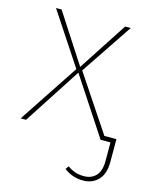

<svg xmlns="http://www.w3.org/2000/svg" viewBox="-109 -592 685 861"><g transform="rotate(15 233.5 -161.0)"><path d="M457 -21V86Q457 140 430 168.5Q403 197 359 197Q311 197 271 167L282 152Q298 164 316 170.5Q334 177 359 177Q393 177 414 155Q435 133 435 86V0H389L215 -265L43 0H18L202 -278L43 -519H69L216 -292L364 -519H390L229 -279L401 -21Z"/></g></svg>

Font: Fira Sans Thin
Style: Regular
Weight: 100
Designer: bBox Type GmbH & Carrois Corporate GbR & Edenspiekermann AG
Foundry: bBox Type GmbH & Carrois Corporate GbR & Edenspiekermann AG
Version: Version 4.301